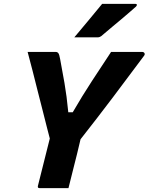

<svg xmlns="http://www.w3.org/2000/svg" viewBox="-20 -967 764 987"><path d="M332 0H183Q172 0 175 -12L236 -255Q231 -272 222 -309Q213 -346 200.5 -394Q188 -442 174.5 -496Q161 -550 147.5 -603Q134 -656 122 -700H267Q275 -700 280 -693.5Q285 -687 289 -664Q300 -606 311.5 -540Q323 -474 331 -390H354Q402 -473 452 -549.5Q502 -626 551 -700H711Q719 -700 722.5 -694Q726 -688 721 -681Q640 -572 559.5 -465.5Q479 -359 394 -251Q385 -213 376 -175.5Q367 -138 357 -100Q351 -75 344.5 -50Q338 -25 332 0ZM505 -947H677Q683 -947 683.5 -942.5Q684 -938 679 -933Q655 -912 636.5 -896Q618 -880 599.5 -864.5Q581 -849 557.5 -829.5Q534 -810 500 -781Q497 -779 492.5 -777Q488 -775 482 -775H362Q400 -821 434 -861Q468 -901 505 -947Z"/></svg>

Font: Recursive Sn Lnr St XBd
Style: Italic
Weight: 800
Italic angle: -15°
Version: Version 1.079;hotconv 1.0.112;makeotfexe 2.5.65598; ttfautoh